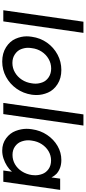

<svg xmlns="http://www.w3.org/2000/svg" viewBox="471 -1252 790 1773"><g transform="rotate(90 866.5 -365.0)"><path d="M74 0 180 -740H283L177 0Z M548 10Q471 10 415.5 -25.5Q360 -61 337.5 -113Q315 -165 315 -215Q315 -238 319 -263Q330 -342 373.5 -403.5Q417 -465 483 -500.5Q549 -536 626 -536Q702 -536 757 -500.5Q812 -465 834.5 -412.5Q857 -360 857 -308Q857 -286 854 -263Q842 -184 798.5 -122.5Q755 -61 689.5 -25.5Q624 10 548 10ZM561 -84Q608 -84 648.5 -107.5Q689 -131 715.5 -171.5Q742 -212 749 -263Q752 -281 752 -298Q752 -329 739.5 -362.5Q727 -396 693 -419Q659 -442 612 -442Q565 -442 524 -418.5Q483 -395 456.5 -354.5Q430 -314 424 -263Q421 -244 421 -227Q421 -197 433.5 -164Q446 -131 480 -107.5Q514 -84 561 -84Z M930 0 1036 -740H1139L1033 0Z M1370 10Q1305 10 1256.5 -26Q1208 -62 1188.5 -114Q1169 -166 1169 -215Q1169 -239 1173 -264Q1184 -343 1225.5 -404.5Q1267 -466 1327.5 -501Q1388 -536 1457 -536Q1498 -536 1530 -524Q1562 -512 1585 -491Q1605 -471 1618 -445L1629 -525H1733L1658 0H1554L1565 -80Q1565 -80 1565 -80Q1543 -54 1511.5 -34Q1480 -14 1444 -2Q1408 10 1370 10ZM1410 -85Q1457 -85 1496.5 -108Q1536 -131 1562 -171.5Q1588 -212 1596 -264Q1598 -280 1598 -295Q1598 -328 1585.5 -361.5Q1573 -395 1540.5 -418Q1508 -441 1461 -441Q1415 -441 1376 -418Q1337 -395 1311 -355Q1285 -315 1278 -264Q1275 -246 1275 -229Q1275 -198 1287.5 -164.5Q1300 -131 1332 -108Q1364 -85 1410 -85Z"/></g></svg>

Font: Lexend
Style: Italic
Weight: 400
Italic angle: -8.13011°
Designer: Bonnie Shaver-Troup, Thomas Jockin
Foundry: Lexend
Version: Version 1.007